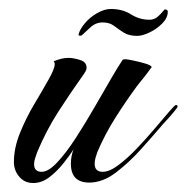

<svg xmlns="http://www.w3.org/2000/svg" viewBox="-20 -404 416 428"><path d="M54 4Q35 4 23 -10Q11 -24 11 -43Q11 -74 24.5 -107.5Q38 -141 56.5 -172Q75 -203 88.5 -227Q102 -251 102 -261Q102 -266 99 -267Q117 -275 133 -275Q143 -275 158 -270.5Q173 -266 173 -253Q173 -249 171 -245.5Q169 -242 167 -239Q137 -197 110 -155Q83 -113 63 -65Q61 -59 58.5 -52Q56 -45 56 -38Q56 -21 73 -21Q88 -21 108 -42.5Q128 -64 149 -96.5Q170 -129 190.5 -164.5Q211 -200 227.5 -228.5Q244 -257 253 -270Q254 -272 259 -272Q263 -272 277.5 -269Q292 -266 305 -262Q318 -258 318 -254Q318 -253 317 -253Q310 -243 302 -233Q294 -223 286 -213Q261 -179 237.5 -142Q214 -105 197 -65Q195 -59 193 -52.5Q191 -46 191 -39Q191 -21 209 -21Q224 -21 244 -36Q264 -51 285 -73Q306 -95 325 -117.5Q344 -140 357 -155Q370 -170 372 -170Q376 -170 376 -166Q376 -165 367.5 -154.5Q359 -144 349.5 -134Q340 -124 338 -121Q320 -100 294 -71Q268 -42 238.5 -19.5Q209 3 179 3Q138 3 138 -39Q138 -56 144 -71Q135 -57 121 -39.5Q107 -22 90 -9Q73 4 54 4ZM286 -324Q267 -324 255.5 -331.5Q244 -339 234 -346.5Q224 -354 209 -354Q193 -354 181 -342.5Q169 -331 162 -325Q155 -323 155 -327Q158 -339 169.5 -352.5Q181 -366 197 -375Q213 -384 227 -384Q253 -384 272 -372Q291 -360 313 -360Q323 -360 330 -365.5Q337 -371 347 -383Q354 -383 354 -378Q354 -364 341.5 -351.5Q329 -339 313 -331.5Q297 -324 286 -324Z"/></svg>

Font: Caramel
Style: Regular
Weight: 400
Designer: Robert E. Leuschke
Foundry: Robert E. Leuschke
Version: Version 1.010